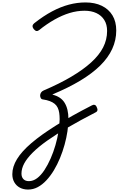

<svg xmlns="http://www.w3.org/2000/svg" viewBox="-20 -1035 973 1574"><path d="M210 519Q172 519 143 503.5Q114 488 97.5 459.5Q81 431 81 393Q81 332 119.5 269Q158 206 237.5 138Q317 70 440 -7Q563 -84 733 -171Q745 -178 755.5 -175.5Q766 -173 773 -157Q781 -141 778.5 -130Q776 -119 762 -113Q636 -48 537.5 9.5Q439 67 367 118Q295 169 248 216Q201 263 178.5 305Q156 347 156 388Q156 417 172 433.5Q188 450 217 450Q252 450 284 426Q316 402 344 359.5Q372 317 395 264.5Q418 212 434.5 155Q451 98 459.5 43.5Q468 -11 469 -57Q469 -86 465.5 -109.5Q462 -133 453 -152Q444 -171 428 -184Q412 -197 388.5 -206Q365 -215 331 -220Q320 -221 314.5 -230.5Q309 -240 309 -252Q309 -264 316 -275.5Q323 -287 337 -293Q468 -349 565 -406.5Q662 -464 727.5 -523.5Q793 -583 825.5 -646.5Q858 -710 858 -781Q858 -834 835 -871Q812 -908 770.5 -927.5Q729 -947 673 -947Q612 -947 551 -928.5Q490 -910 427 -874.5Q364 -839 299 -787Q288 -779 278 -781Q268 -783 256 -797Q246 -811 247 -822.5Q248 -834 260 -844Q336 -904 406.5 -941.5Q477 -979 545 -997Q613 -1015 681 -1015Q758 -1015 814.5 -987.5Q871 -960 902 -909Q933 -858 933 -785Q933 -706 900 -634Q867 -562 801.5 -497.5Q736 -433 638 -374Q540 -315 410 -261V-260Q443 -251 468 -235Q493 -219 509 -193.5Q525 -168 533 -134.5Q541 -101 541 -59Q541 -13 533 41Q525 95 509.5 151Q494 207 472 260.5Q450 314 422 360.5Q394 407 360.5 443Q327 479 289.5 499Q252 519 210 519Z"/></svg>

Font: Playwrite US Trad Light
Style: Regular
Weight: 300
Designer: Veronika Burian, José Scaglione
Foundry: TypeTogether
Version: Version 1.003